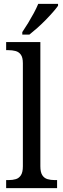

<svg xmlns="http://www.w3.org/2000/svg" viewBox="-20 -979 329 999"><path d="M12 0V-42H24Q46 -42 62.5 -47Q79 -52 89 -67.5Q99 -83 99 -114V-650Q99 -680 88.5 -694.5Q78 -709 61 -713.5Q44 -718 24 -718H12V-760H190V-114Q190 -83 200 -67.5Q210 -52 227 -47Q244 -42 265 -42H277V0ZM96 -812Q111 -834 126.5 -859.5Q142 -885 156 -911Q170 -937 179 -959H282V-949Q273 -936 256 -916.5Q239 -897 217.5 -875Q196 -853 174 -833.5Q152 -814 133 -799H96Z"/></svg>

Font: Noto Serif Thai SemiCondensed
Style: Regular
Weight: 400
Width: 4
Designer: Monotype Design Team
Foundry: Monotype Imaging Inc.
Version: Version 2.002